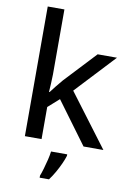

<svg xmlns="http://www.w3.org/2000/svg" viewBox="-104 -823 757 1108"><g transform="rotate(10 274.5 -269.5)"><path d="M181.2 -759.8V-378.9Q181.2 -356.4 179.4 -327.9Q177.7 -299.3 176.3 -275.4H179.7Q190.9 -290 209.7 -314Q228.5 -337.9 243.2 -354.5L415 -538.1H528.3L312.5 -307.1L543.5 0H427.2L246.1 -245.6L181.2 -188V0H83.5V-759.8ZM342.3 61V69.8Q336.4 89.4 324.5 116Q312.5 142.6 296.9 170.2Q281.2 197.8 263.7 221.2H209V209Q215.8 191.9 223.6 165.3Q231.4 138.7 238.3 110.6Q245.1 82.5 247.6 61Z"/></g></svg>

Font: Open Sans Medium
Style: Regular
Weight: 500
Designer: Monotype Design Team
Foundry: Monotype Imaging Inc.
Version: Version 3.000